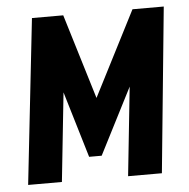

<svg xmlns="http://www.w3.org/2000/svg" viewBox="-46 -623 660 669"><g transform="rotate(-5 284.0 -289.0)"><path d="M25.9 0 89.8 -578.1H199.2L289.6 -281.2L441.4 -578.1H550.8L493.7 0H375.5L408.2 -310.5L290 -79.1H246.1L176.8 -310.5L144 0Z"/></g></svg>

Font: Oswald
Style: Demi-Bold
Weight: 600
Designer: Vernon Adams
Foundry: Vernon Adams
Version: 3.0; ttfautohint (v0.94.23-7a4d-dirty) -l 8 -r 50 -G 200 -x 